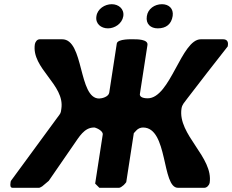

<svg xmlns="http://www.w3.org/2000/svg" viewBox="-20 -894 1105 914"><path d="M30 -23C29 -15 27 0 40 0H167C168 0 179 -5 181 -7C185 -10 207 -29 212 -33C230 -59 314 -181 332 -207C356 -241 381 -287 427 -287H431C442 -284 472 -270 469 -253L433 -20L453 0H547C553 0 563 -8 569 -13C573 -17 581 -26 581 -27L617 -260C617 -260 626 -270 629 -273C637 -282 649 -287 661 -287C781 -287 749 0 827 0H953C965 0 976 -13 978 -23C997 -146 825 -252 844 -377C847 -397 857 -405 873 -427C901 -464 1035 -637 1064 -673L1065 -680C1067 -696 1060 -707 1042 -707H936C843 -707 791 -426 683 -426C672 -426 643 -428 646 -447L682 -680C686 -708 629 -707 615 -707C610 -707 540 -710 536 -687L500 -453C497 -433 465 -425 452 -425C352 -425 381 -707 276 -707H169C156 -707 148 -694 146 -684C128 -568 290 -491 272 -376C269 -354 270 -357 252 -333L32 -33C31 -32 30 -25 30 -23ZM439 -817C433 -781 461 -759 494 -759C526 -759 561 -781 567 -817C572 -852 544 -874 512 -874C479 -874 444 -852 439 -817ZM679 -817C673 -780 697 -759 731 -759C771 -759 796 -779 802 -818C807 -853 784 -874 751 -874C716 -874 684 -852 679 -817Z"/></svg>

Font: Asimov Print
Style: CIt
Weight: 500
Designer: Google
Version: Version 2.000980: 2014